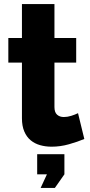

<svg xmlns="http://www.w3.org/2000/svg" viewBox="-20 -712 442 945"><path d="M180 213 211 146H163V47H297V146L250 213ZM395 -28Q362 -14 319.5 -2Q277 10 234 10Q204 10 177.5 2.5Q151 -5 131 -21.5Q111 -38 99.5 -65Q88 -92 88 -130V-404H21V-525H88V-692H248V-525H355V-404H248V-185Q248 -159 261 -147.5Q274 -136 294 -136Q312 -136 331 -142Q350 -148 364 -155Z"/></svg>

Font: Boldmen
Style: Bold
Weight: 700
Designer: Matt McInerney, Pablo Impallari, Rodrigo Fuenzalida
Foundry: LIVING CONCEPT
Version: Version 1.000